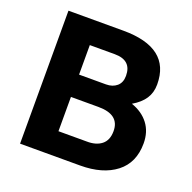

<svg xmlns="http://www.w3.org/2000/svg" viewBox="-120 -786 904 905"><g transform="rotate(20 332.5 -333.5)"><path d="M620 -200Q620 -103 553.5 -51.5Q487 0 374 0H73V-667H348Q585 -667 585 -483Q585 -442 565 -411.5Q545 -381 504 -357Q559 -338 589.5 -298Q620 -258 620 -200ZM433 -471Q433 -549 348 -549H223V-401H358Q391 -401 412 -419Q433 -437 433 -471ZM467 -206Q467 -289 361 -289H223V-117H364Q411 -116 439 -138Q467 -160 467 -206Z"/></g></svg>

Font: XXII Aven Bold
Style: Regular
Weight: 700
Designer: Lecter Johnson
Foundry: Doubletwo Studios
Version: Version 1.001